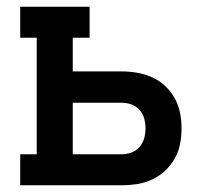

<svg xmlns="http://www.w3.org/2000/svg" viewBox="-20 -550 640 570"><path d="M40 0V-92H89V-438H40V-530H246V-438H196V-338H341Q364 -338 387 -334Q410 -330 431.5 -320.5Q453 -311 470 -295Q487 -279 498.5 -258.5Q510 -238 514.5 -215Q519 -192 519 -169Q519 -146 514.5 -122.5Q510 -99 498.5 -79Q487 -59 470 -43Q453 -27 431.5 -17Q410 -7 387 -3.5Q364 0 341 0ZM196 -92H341Q356 -92 370 -97Q384 -102 394 -113.5Q404 -125 408 -139.5Q412 -154 412 -169Q412 -184 408 -198.5Q404 -213 394 -224Q384 -235 370 -240Q356 -245 341 -245H196Z"/></svg>

Font: Iosevka Slab Semibold Extended
Style: Regular
Weight: 600
Width: 7
Monospace: yes
Designer: Belleve Invis
Foundry: Belleve Invis
Version: Version 11.1.0; ttfautohint (v1.8.3)